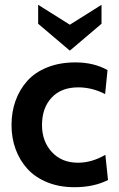

<svg xmlns="http://www.w3.org/2000/svg" viewBox="-20 -770 495 800"><path d="M403 -671 271 -559 139 -671V-750L271 -667L403 -750ZM290 10Q227 10 176.8 -10.5Q126.5 -31 94.2 -66.5Q62 -102 45 -148.5Q28 -195 28 -249Q28 -303.5 44.8 -350.2Q61.5 -397 93.8 -433Q126 -469 177.5 -489.5Q229 -510 294 -510Q371 -510 428 -478L418 -378Q364 -406 306 -406Q235 -406 195 -363Q155 -320 155 -249Q155 -181 196 -136.5Q237 -92 305 -92Q362.5 -92 419 -125L430 -20Q371.5 10 290 10Z"/></svg>

Font: Cabin
Style: Bold
Weight: 700
Designer: Pablo Impallari
Foundry: Pablo Impallari. http://www.impallari.com Igino Marini. http://www.ikern.com
Version: Version 3.001;hotconv 1.0.109;makeotfexe 2.5.65596